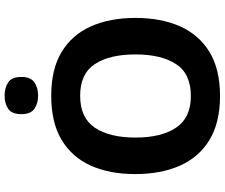

<svg xmlns="http://www.w3.org/2000/svg" viewBox="-91 -877 978 836"><g transform="rotate(-90 398.0 -459.0)"><path d="M738 -358Q738 -247 701.5 -164.5Q665 -82 590 -36Q515 10 398 10Q282 10 206.5 -36Q131 -82 94.5 -165Q58 -248 58 -359Q58 -470 94.5 -552Q131 -634 206.5 -679.5Q282 -725 399 -725Q515 -725 590 -679.5Q665 -634 701.5 -551.5Q738 -469 738 -358ZM217 -358Q217 -246 260 -181.5Q303 -117 398 -117Q495 -117 537 -181.5Q579 -246 579 -358Q579 -471 537 -535Q495 -599 399 -599Q303 -599 260 -535Q217 -471 217 -358ZM400 -928Q433 -928 457 -912.5Q481 -897 481 -855Q481 -814 457 -798Q433 -782 400 -782Q366 -782 342.5 -798Q319 -814 319 -855Q319 -897 342.5 -912.5Q366 -928 400 -928Z"/></g></svg>

Font: Noto Sans IKEA
Style: Bold
Weight: 600
Designer: Monotype Design Team
Foundry: Monotype Imaging Inc.
Version: Version 2.001